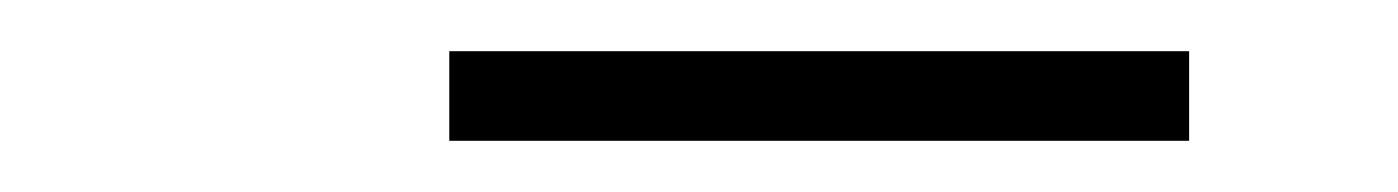

<svg xmlns="http://www.w3.org/2000/svg" viewBox="-20 -749 546 75"><path d="M155.5 -694V-729H444.5V-694Z"/></svg>

Font: Encode Sans SC Condensed Thin ExtraLight
Style: Regular
Weight: 250
Version: Version 3.002